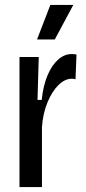

<svg xmlns="http://www.w3.org/2000/svg" viewBox="-20 -758 348 778"><path d="M59 0V-323V-527H137L132 -353H149Q155 -411 172.5 -452.5Q190 -494 215.5 -516.5Q241 -539 270 -539Q276 -539 281 -538.5Q286 -538 290 -537L286 -437Q283 -438 278.5 -438.5Q274 -439 271 -439Q243 -439 217 -413.5Q191 -388 172.5 -343.5Q154 -299 150 -243V0ZM202 -598H130L184 -738H277Z"/></svg>

Font: Bricolage Grotesque 24pt Condensed
Style: Regular
Weight: 400
Width: 3
Designer: Mathieu Triay
Foundry: Atelier Triay
Version: Version 1.001;gftools[0.9.33.dev8+g029e19f]